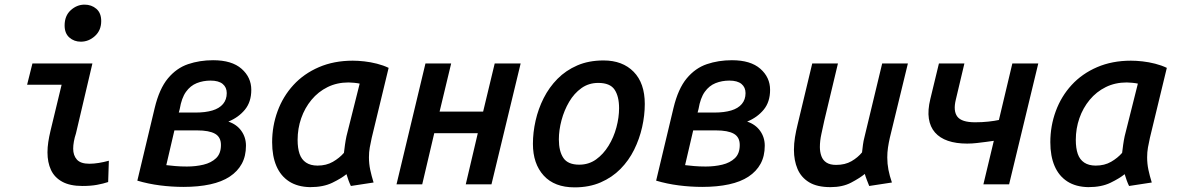

<svg xmlns="http://www.w3.org/2000/svg" viewBox="-20 -796 5080 829"><path d="M336 7Q282 7 248.5 -11.5Q215 -30 200 -62.5Q185 -95 185 -138Q185 -160 188.5 -183Q192 -206 198 -231L246 -430H97L120 -522H379L308 -220Q302 -202 299 -185Q296 -168 296 -154Q296 -125 312 -107Q328 -89 366 -89Q385 -89 406.5 -92.5Q428 -96 450 -102L447 -10Q426 -3 399 2Q372 7 336 7ZM329 -616Q300 -616 279.5 -634Q259 -652 259 -686Q259 -728 285.5 -752Q312 -776 345 -776Q375 -776 396 -758Q417 -740 417 -705Q417 -665 390 -640.5Q363 -616 329 -616Z M772 11Q722 11 671 4.5Q620 -2 573 -16L648 -330Q668 -413 705 -457.5Q742 -502 792 -519Q842 -536 900 -536Q981 -536 1023 -499Q1065 -462 1065 -408Q1065 -356 1037.5 -322.5Q1010 -289 966 -271Q1002 -259 1022 -231Q1042 -203 1042 -167Q1042 -122 1024 -89Q1006 -56 972 -33.5Q938 -11 887.5 0Q837 11 772 11ZM787 -77Q825 -77 858.5 -85Q892 -93 913 -113Q934 -133 934 -170Q934 -204 908.5 -218.5Q883 -233 831 -233H733L698 -83Q714 -81 737 -79Q760 -77 787 -77ZM752 -310H824Q867 -310 897 -319Q927 -328 943 -347Q959 -366 959 -394Q959 -419 941.5 -433.5Q924 -448 889 -448Q857 -448 829.5 -437Q802 -426 783 -399.5Q764 -373 756 -325Z M1319 12Q1265 11 1228.5 -12.5Q1192 -36 1173.5 -79Q1155 -122 1155 -182Q1155 -252 1178.5 -316Q1202 -380 1247 -429Q1292 -478 1357 -506Q1422 -534 1503 -534Q1526 -534 1553 -531Q1580 -528 1607.5 -521Q1635 -514 1658 -503L1585 -201Q1580 -179 1576.5 -159Q1573 -139 1573 -117Q1573 -89 1578.5 -63Q1584 -37 1593 -8L1495 7Q1490 -3 1484.5 -18Q1479 -33 1476 -44Q1454 -26 1415 -7Q1376 12 1319 12ZM1351 -81Q1389 -81 1417.5 -97.5Q1446 -114 1465 -136Q1467 -153 1469.5 -171Q1472 -189 1476 -208L1533 -435Q1524 -437 1509.5 -438.5Q1495 -440 1485 -440Q1435 -440 1394.5 -420Q1354 -400 1325 -365Q1296 -330 1280.5 -285.5Q1265 -241 1265 -192Q1265 -156 1273.5 -131.5Q1282 -107 1301.5 -94Q1321 -81 1351 -81Z M1692 0 1817 -522H1928L1878 -314H2066L2116 -522H2228L2102 0H1991L2043 -221H1855L1803 0Z M2461 13Q2374 13 2327.5 -38Q2281 -89 2281 -175Q2281 -224 2292.5 -275Q2304 -326 2327.5 -372.5Q2351 -419 2387 -455.5Q2423 -492 2472.5 -513.5Q2522 -535 2586 -535Q2668 -535 2716 -486Q2764 -437 2764 -347Q2764 -298 2752.5 -247Q2741 -196 2718 -149.5Q2695 -103 2659 -66.5Q2623 -30 2573.5 -8.5Q2524 13 2461 13ZM2481 -85Q2522 -85 2553.5 -107.5Q2585 -130 2607.5 -166.5Q2630 -203 2641.5 -246Q2653 -289 2653 -329Q2653 -380 2633.5 -409Q2614 -438 2563 -438Q2522 -438 2490.5 -415.5Q2459 -393 2437.5 -356.5Q2416 -320 2404.5 -277Q2393 -234 2393 -194Q2393 -143 2412.5 -114Q2432 -85 2481 -85Z M3012 11Q2962 11 2911 4.5Q2860 -2 2813 -16L2888 -330Q2908 -413 2945 -457.5Q2982 -502 3032 -519Q3082 -536 3140 -536Q3221 -536 3263 -499Q3305 -462 3305 -408Q3305 -356 3277.5 -322.5Q3250 -289 3206 -271Q3242 -259 3262 -231Q3282 -203 3282 -167Q3282 -122 3264 -89Q3246 -56 3212 -33.5Q3178 -11 3127.5 0Q3077 11 3012 11ZM3027 -77Q3065 -77 3098.5 -85Q3132 -93 3153 -113Q3174 -133 3174 -170Q3174 -204 3148.5 -218.5Q3123 -233 3071 -233H2973L2938 -83Q2954 -81 2977 -79Q3000 -77 3027 -77ZM2992 -310H3064Q3107 -310 3137 -319Q3167 -328 3183 -347Q3199 -366 3199 -394Q3199 -419 3181.5 -433.5Q3164 -448 3129 -448Q3097 -448 3069.5 -437Q3042 -426 3023 -399.5Q3004 -373 2996 -325Z M3566 12Q3508 12 3473.5 -9Q3439 -30 3423.5 -66.5Q3408 -103 3408 -149Q3408 -176 3412.5 -203.5Q3417 -231 3424 -259L3487 -522H3598L3539 -275Q3533 -247 3526.5 -217.5Q3520 -188 3520 -161Q3520 -140 3526.5 -122Q3533 -104 3548.5 -94Q3564 -84 3590 -84Q3629 -84 3656.5 -100Q3684 -116 3702 -138Q3704 -155 3706 -171Q3708 -187 3713 -206L3789 -522H3900L3822 -201Q3817 -179 3814 -158.5Q3811 -138 3811 -116Q3811 -89 3816 -63Q3821 -37 3831 -8L3733 7Q3729 -3 3723 -18.5Q3717 -34 3714 -45Q3692 -27 3655 -7.5Q3618 12 3566 12Z M4226 0 4271 -188Q4258 -186 4238.5 -183.5Q4219 -181 4198 -178.5Q4177 -176 4156 -176Q4108 -176 4073 -188Q4038 -200 4017 -224Q3996 -248 3990.5 -284Q3985 -320 3997 -369L4034 -522H4144L4107 -366Q4095 -317 4113.5 -292.5Q4132 -268 4190 -268Q4221 -268 4248 -271Q4275 -274 4293 -278L4351 -522H4463L4337 0Z M4679 12Q4625 11 4588.5 -12.5Q4552 -36 4533.5 -79Q4515 -122 4515 -182Q4515 -252 4538.5 -316Q4562 -380 4607 -429Q4652 -478 4717 -506Q4782 -534 4863 -534Q4886 -534 4913 -531Q4940 -528 4967.5 -521Q4995 -514 5018 -503L4945 -201Q4940 -179 4936.5 -159Q4933 -139 4933 -117Q4933 -89 4938.5 -63Q4944 -37 4953 -8L4855 7Q4850 -3 4844.5 -18Q4839 -33 4836 -44Q4814 -26 4775 -7Q4736 12 4679 12ZM4711 -81Q4749 -81 4777.5 -97.5Q4806 -114 4825 -136Q4827 -153 4829.5 -171Q4832 -189 4836 -208L4893 -435Q4884 -437 4869.5 -438.5Q4855 -440 4845 -440Q4795 -440 4754.5 -420Q4714 -400 4685 -365Q4656 -330 4640.5 -285.5Q4625 -241 4625 -192Q4625 -156 4633.5 -131.5Q4642 -107 4661.5 -94Q4681 -81 4711 -81Z"/></svg>

Font: Ubuntu Sans Mono Medium
Style: Italic
Weight: 500
Italic angle: -13.5°
Monospace: yes
Designer: Dalton Maag Ltd
Foundry: Dalton Maag Ltd
Version: Version 1.006